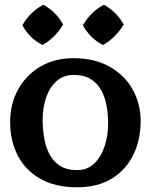

<svg xmlns="http://www.w3.org/2000/svg" viewBox="-20 -787 625 815"><path d="M292 -540Q382 -540 446 -503.5Q510 -467 543.5 -406.5Q577 -346 577 -274Q577 -192 545 -128Q513 -64 453 -28Q393 8 308 8Q213 8 149.5 -29Q86 -66 54.5 -128.5Q23 -191 23 -268Q23 -346 57 -407.5Q91 -469 151.5 -504.5Q212 -540 292 -540ZM307 -65Q351 -65 380 -93Q409 -121 424 -166Q439 -211 439 -263Q439 -301 432.5 -337.5Q426 -374 410 -403.5Q394 -433 365.5 -451Q337 -469 293 -469Q250 -469 220.5 -443Q191 -417 176 -374Q161 -331 161 -279Q161 -242 167 -204Q173 -166 189 -134.5Q205 -103 233.5 -84Q262 -65 307 -65ZM75 -680Q108 -737 164 -767Q219 -736 248 -683Q214 -626 160 -596Q104 -625 75 -680ZM332 -680Q365 -737 421 -767Q476 -736 505 -683Q471 -626 417 -596Q361 -625 332 -680Z"/></svg>

Font: Brawler
Style: Bold
Weight: 700
Designer: Oleg Frolov, Haley Fiege
Foundry: Oleg Frolov, Haley Fiege
Version: Version 1.101; ttfautohint (v1.8.3)